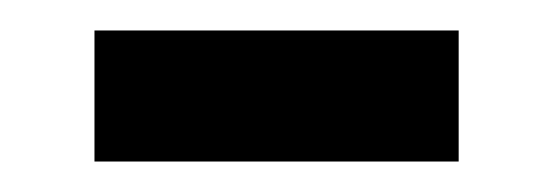

<svg xmlns="http://www.w3.org/2000/svg" viewBox="-20 -315 363 126"><path d="M42 -209H281V-295H42Z"/></svg>

Font: Source Sans Pro Semibold
Style: Regular
Weight: 600
Designer: Paul D. Hunt
Foundry: Adobe Systems Incorporated
Version: Version 3.006;hotconv 1.0.111;makeotfexe 2.5.65597